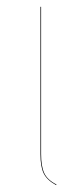

<svg xmlns="http://www.w3.org/2000/svg" viewBox="-20 -537 245 561"><path d="M100.1 -517.1V-86.9Q100.1 -50.8 109.4 -31Q118.7 -11.2 145 2L144 3.9Q117.2 -10.7 107.7 -30.3Q98.1 -49.8 98.1 -86.9V-517.1Z"/></svg>

Font: Fira Sans Compressed Two
Style: Regular
Weight: 100
Width: 1
Designer: Carrois Corporate & Edenspiekermann AG
Foundry: Carrois Corporate GbR & Edenspiekermann AG
Version: Version 4.203;PS 004.203;hotconv 1.0.88;makeotf.lib2.5.64775